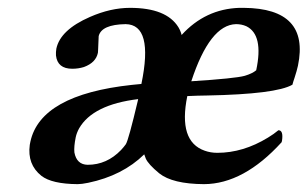

<svg xmlns="http://www.w3.org/2000/svg" viewBox="-20 -464 791 494"><path d="M587.4 -401.9Q520 -400.4 472.2 -254.9Q585.9 -262.2 609.9 -269Q629.4 -274.9 639.2 -283.2Q658.7 -374.5 613.8 -396.5Q601.6 -401.9 587.4 -401.9ZM303.7 -92.8Q310.5 -103 335 -206.5Q335.4 -208.5 335.4 -209Q218.8 -194.8 183.6 -133.8Q177.2 -122.1 174.8 -110.8Q169.9 -86.4 171.4 -71.8Q177.2 -40.5 205.6 -40Q254.9 -40 291.5 -78.1Q298.3 -85.4 303.7 -92.8ZM539.1 -70.8Q605.5 -70.8 669.4 -109.9Q684.6 -119.1 696.3 -128.9Q709.5 -128.9 705.6 -102.1Q705.1 -99.6 704.6 -98.1Q606.9 9.3 504.9 9.8Q423.8 9.3 389.6 -18.1Q361.3 -41.5 355 -56.2Q352.5 -62 351.1 -66.9Q295.4 -12.2 207 6.3Q189.9 9.8 179.7 9.8Q113.3 9.3 86.4 -11.7Q49.8 -41 56.6 -91.3Q57.1 -95.7 58.1 -99.1Q84 -220.2 319.3 -245.6Q332 -247.1 343.8 -248Q375.5 -400.9 303.2 -401.9Q241.2 -400.9 233.9 -371.1Q233.4 -367.7 232.4 -335.4Q231.9 -331.1 231.9 -328.1Q226.6 -302.7 195.8 -291.5Q181.6 -287.1 166 -287.1Q127.9 -287.1 124 -321.3Q123.5 -330.1 125 -338.9Q135.3 -387.2 211.4 -420.4Q264.6 -443.8 314.5 -443.8Q408.2 -443.8 439 -394Q444.8 -384.3 447.3 -374Q508.3 -440.9 595.7 -443.8Q602.1 -443.8 607.4 -443.8Q777.3 -442.4 746.6 -294.9Q743.7 -281.7 737.8 -263.7Q733.9 -252.4 732.4 -246.1Q690.4 -221.7 512.7 -218.3Q504.4 -218.3 488.3 -217.8Q470.2 -217.3 461.9 -216.8Q438 -100.1 506.8 -76.2Q522 -70.8 539.1 -70.8Z"/></svg>

Font: Linux Libertine Slanted O
Style: Bold Slanted
Weight: 700
Designer: Philipp H. Poll
Foundry: Philipp H. Poll
Version: Version 5.0.0